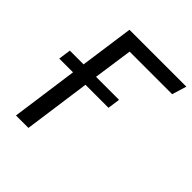

<svg xmlns="http://www.w3.org/2000/svg" viewBox="-190 -813 938 938"><g transform="rotate(45 279.5 -344.0)"><path d="M242 -613 213 -410H372L363 -346H204L156 0H70L118 -346H23L32 -410H127L166 -688H559L536 -613Z"/></g></svg>

Font: FiraGO Book
Style: Italic
Weight: 350
Italic angle: -8°
Designer: bBox Type GmbH
Foundry: bBox Type GmbH
Version: Version 1.001